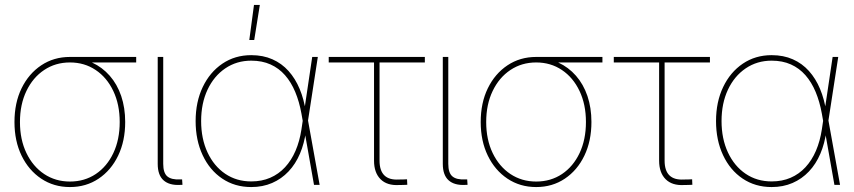

<svg xmlns="http://www.w3.org/2000/svg" viewBox="-20 -755 3486 784"><path d="M265.6 8.8Q199.7 8.8 148.4 -25.4Q97.2 -59.6 68.1 -119.4Q39.1 -179.2 39.1 -256.8Q39.1 -335 68.1 -394.5Q97.2 -454.1 148.4 -488.3Q199.7 -522.5 265.6 -522.5H536.1V-500H325.2H265.6Q206.5 -500 160.4 -469.2Q114.3 -438.5 87.9 -383.5Q61.5 -328.6 61.5 -256.8Q61.5 -185.1 87.9 -130.1Q114.3 -75.2 160.4 -44.4Q206.5 -13.7 265.6 -13.7Q325.2 -13.7 371.1 -44.4Q417 -75.2 442.9 -130.1Q468.8 -185.1 468.8 -256.8Q468.8 -328.6 442.6 -383.5Q416.5 -438.5 370.6 -469.2Q324.7 -500 265.6 -500V-518.6Q314.9 -518.6 356.2 -499.5Q397.5 -480.5 428 -445.8Q458.5 -411.1 474.9 -363Q491.2 -314.9 491.2 -256.8Q491.2 -179.2 462.4 -119.4Q433.6 -59.6 382.6 -25.4Q331.5 8.8 265.6 8.8Z M715.3 0Q671.4 2.4 647.7 -18.8Q624 -40 624 -85.9V-522.5H646.5V-85.9Q646.5 -48.8 663.3 -34.7Q680.2 -20.5 715.3 -22.5Q717.8 -22.5 719.5 -22.5Q721.2 -22.5 723.6 -22.5L725.1 -0.5Q722.7 0 720.2 0Q717.8 0 715.3 0Z M1005.9 8.8Q938.5 8.8 887.2 -25.9Q835.9 -60.5 807.4 -121.6Q778.8 -182.6 778.8 -260.7Q778.8 -338.9 807.9 -399.7Q836.9 -460.4 888.2 -495.1Q939.5 -529.8 1005.9 -529.8Q1054.2 -529.8 1092.3 -512.9Q1130.4 -496.1 1158.2 -465.1Q1186 -434.1 1203.6 -391.8Q1221.2 -349.6 1229 -297.9H1234.9L1237.3 -265.6L1285.2 0H1262.2L1210.9 -291Q1202.1 -339.8 1185.5 -379.6Q1168.9 -419.4 1143.8 -448Q1118.7 -476.6 1084.5 -491.9Q1050.3 -507.3 1005.9 -507.3Q946.3 -507.3 899.9 -475.8Q853.5 -444.3 827.4 -388.7Q801.3 -333 801.3 -260.7Q801.3 -188.5 827.4 -132.6Q853.5 -76.7 899.7 -45.4Q945.8 -14.2 1005.9 -14.2Q1048.8 -14.2 1083.3 -29.1Q1117.7 -43.9 1143.8 -72Q1169.9 -100.1 1186.8 -139.4Q1203.6 -178.7 1210.9 -226.6L1254.9 -522.5H1277.8L1237.3 -259.8L1235.4 -220.7H1229.5Q1222.7 -169.4 1204.8 -127.4Q1187 -85.4 1158.2 -54.9Q1129.4 -24.4 1091.1 -7.8Q1052.7 8.8 1005.9 8.8ZM998 -591.8 1017.1 -734.9H1041L1018.1 -591.8Z M1609.4 0.5Q1560.5 3.4 1533.9 -23.2Q1507.3 -49.8 1507.3 -99.1V-500H1322.3V-522.5H1714.8V-500H1529.8V-99.1Q1529.8 -58.1 1549.6 -38.8Q1569.3 -19.5 1608.9 -22Q1617.2 -22 1625.5 -22.2Q1633.8 -22.5 1642.1 -22.9L1643.1 -0.5Q1634.8 0 1626.5 0.2Q1618.2 0.5 1609.4 0.5Z M1879.4 0Q1835.4 2.4 1811.8 -18.8Q1788.1 -40 1788.1 -85.9V-522.5H1810.5V-85.9Q1810.5 -48.8 1827.4 -34.7Q1844.2 -20.5 1879.4 -22.5Q1881.8 -22.5 1883.5 -22.5Q1885.3 -22.5 1887.7 -22.5L1889.2 -0.5Q1886.7 0 1884.3 0Q1881.8 0 1879.4 0Z M2169.4 8.8Q2103.5 8.8 2052.2 -25.4Q2001 -59.6 1971.9 -119.4Q1942.9 -179.2 1942.9 -256.8Q1942.9 -335 1971.9 -394.5Q2001 -454.1 2052.2 -488.3Q2103.5 -522.5 2169.4 -522.5H2439.9V-500H2229H2169.4Q2110.4 -500 2064.2 -469.2Q2018.1 -438.5 1991.7 -383.5Q1965.3 -328.6 1965.3 -256.8Q1965.3 -185.1 1991.7 -130.1Q2018.1 -75.2 2064.2 -44.4Q2110.4 -13.7 2169.4 -13.7Q2229 -13.7 2274.9 -44.4Q2320.8 -75.2 2346.7 -130.1Q2372.6 -185.1 2372.6 -256.8Q2372.6 -328.6 2346.4 -383.5Q2320.3 -438.5 2274.4 -469.2Q2228.5 -500 2169.4 -500V-518.6Q2218.8 -518.6 2260 -499.5Q2301.3 -480.5 2331.8 -445.8Q2362.3 -411.1 2378.7 -363Q2395 -314.9 2395 -256.8Q2395 -179.2 2366.2 -119.4Q2337.4 -59.6 2286.4 -25.4Q2235.4 8.8 2169.4 8.8Z M2773.4 0.5Q2724.6 3.4 2698 -23.2Q2671.4 -49.8 2671.4 -99.1V-500H2486.3V-522.5H2878.9V-500H2693.8V-99.1Q2693.8 -58.1 2713.6 -38.8Q2733.4 -19.5 2772.9 -22Q2781.2 -22 2789.6 -22.2Q2797.9 -22.5 2806.2 -22.9L2807.1 -0.5Q2798.8 0 2790.5 0.2Q2782.2 0.5 2773.4 0.5Z M3130.9 8.8Q3063.5 8.8 3012.2 -25.9Q2960.9 -60.5 2932.4 -121.6Q2903.8 -182.6 2903.8 -260.7Q2903.8 -338.9 2932.9 -399.7Q2961.9 -460.4 3013.2 -495.1Q3064.5 -529.8 3130.9 -529.8Q3179.2 -529.8 3217.3 -512.9Q3255.4 -496.1 3283.2 -465.1Q3311 -434.1 3328.6 -391.8Q3346.2 -349.6 3354 -297.9H3359.9L3362.3 -265.6L3410.2 0H3387.2L3335.9 -291Q3327.1 -339.8 3310.5 -379.6Q3293.9 -419.4 3268.8 -448Q3243.7 -476.6 3209.5 -491.9Q3175.3 -507.3 3130.9 -507.3Q3071.3 -507.3 3024.9 -475.8Q2978.5 -444.3 2952.4 -388.7Q2926.3 -333 2926.3 -260.7Q2926.3 -188.5 2952.4 -132.6Q2978.5 -76.7 3024.7 -45.4Q3070.8 -14.2 3130.9 -14.2Q3173.8 -14.2 3208.3 -29.1Q3242.7 -43.9 3268.8 -72Q3294.9 -100.1 3311.8 -139.4Q3328.6 -178.7 3335.9 -226.6L3379.9 -522.5H3402.8L3362.3 -259.8L3360.4 -220.7H3354.5Q3347.7 -169.4 3329.8 -127.4Q3312 -85.4 3283.2 -54.9Q3254.4 -24.4 3216.1 -7.8Q3177.7 8.8 3130.9 8.8Z"/></svg>

Font: Inter 28pt Thin
Style: Regular
Weight: 250
Designer: Rasmus Andersson
Foundry: rsms
Version: Version 4.001;git-66647c0bb